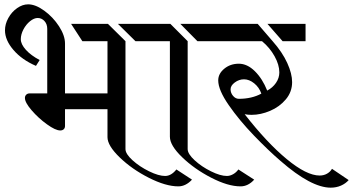

<svg xmlns="http://www.w3.org/2000/svg" viewBox="-20 -799 1629 886"><path d="M110 -779Q144 -779 184.5 -749.5Q225 -720 252.5 -677.5Q280 -635 280 -598V-368H476V-609H360L308 -689H478L559 -609V-111Q559 -89 591.5 -59.5Q624 -30 668 -8.5Q712 13 742 13Q770 13 794 -17L866 30Q837 61 803 61Q745 61 667 21.5Q589 -18 532.5 -72.5Q476 -127 476 -166V-295H280V-218Q280 -208 274 -202.5Q268 -197 258 -197Q236 -197 196.5 -225.5Q157 -254 126 -290Q95 -326 95 -347Q95 -356 101 -362Q107 -368 117 -368H198V-666Q198 -688 185 -702Q172 -716 154 -716Q137 -716 118.5 -701Q100 -686 88 -663Q76 -640 76 -618Q76 -595 99.5 -569Q123 -543 163 -522L146 -495Q81 -523 42 -568.5Q3 -614 3 -659Q3 -688 18.5 -716Q34 -744 59 -761.5Q84 -779 110 -779ZM524 -689H675V-609H605Z M648 -689H766L846 -609V-111Q846 -89 878 -59.5Q910 -30 953.5 -8.5Q997 13 1027 13Q1041 13 1055.5 5Q1070 -3 1080 -17L1153 30Q1125 61 1090 61Q1032 61 954.5 21Q877 -19 820.5 -73.5Q764 -128 764 -168V-609H648ZM812 -689H962V-609H891Z M1238 -609Q1283 -558 1305.5 -508.5Q1328 -459 1328 -420Q1328 -375 1299 -340.5Q1270 -306 1226.5 -287.5Q1183 -269 1141 -269Q1124 -269 1109 -272Q1212 -140 1303.5 -64.5Q1395 11 1455 11Q1474 11 1489 2.5Q1504 -6 1512 -20L1589 32Q1575 48 1553.5 57.5Q1532 67 1506 67Q1416 67 1275 -56Q1219 -104 1151.5 -174Q1084 -244 1035.5 -314Q987 -384 987 -428Q987 -459 1015 -482Q1043 -505 1082 -505Q1121 -505 1156 -470.5Q1191 -436 1213 -381Q1238 -394 1253.5 -416.5Q1269 -439 1269 -465Q1269 -500 1247 -539.5Q1225 -579 1189 -609H934V-689H1169ZM1390 -609H1284L1214 -689H1390ZM1044 -387Q1044 -370 1055.5 -356.5Q1067 -343 1082 -343Q1142 -343 1186 -367Q1176 -396 1153 -414.5Q1130 -433 1106 -433Q1083 -433 1063.5 -418.5Q1044 -404 1044 -387Z"/></svg>

Font: Amita
Style: Regular
Weight: 400
Designer: Eduardo Rodriguez Tunni, Modular Infotech, Brian J. Bonislawsky
Foundry: Eduardo Rodriguez Tunni, Modular Infotech, Brian J. Bonislawsky
Version: Version 1.004